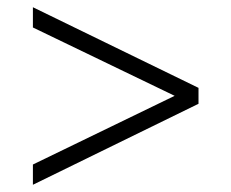

<svg xmlns="http://www.w3.org/2000/svg" viewBox="-20 -513 640 531"><path d="M529 -226 71 -2V-58L463 -248L71 -437V-493L529 -270Z"/></svg>

Font: Livvic Light
Style: Regular
Weight: 300
Designer: Jacques Le Bailly, Baron von Fonthausen
Version: Version 1.001; ttfautohint (v1.8.2)